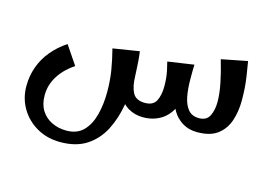

<svg xmlns="http://www.w3.org/2000/svg" viewBox="-90 -594 1411 1015"><g transform="rotate(15 615.0 -86.5)"><path d="M304 249Q232 249 175.5 216.5Q119 184 87 129.5Q55 75 55 9Q55 -47 73 -97Q91 -147 125.5 -188.5Q160 -230 208 -262L277 -160Q224 -125 192.5 -76Q161 -27 161 31Q161 80 182 113.5Q203 147 239.5 164.5Q276 182 319 182Q378 182 412 147Q446 112 461 54.5Q476 -3 476 -70Q476 -134 467 -188.5Q458 -243 443 -301L587 -324Q591 -295 592.5 -272.5Q594 -250 595 -232Q596 -221 596 -211Q596 -201 597 -191Q597 -109 583.5 -30.5Q570 48 537.5 111Q505 174 448 211.5Q391 249 304 249ZM693 9Q647 9 611 -12.5Q575 -34 555 -76Q535 -118 535 -180L597 -191Q598 -135 615.5 -101Q633 -67 683 -67Q728 -67 744 -98.5Q760 -130 760 -176Q760 -203 758 -222.5Q756 -242 752 -262Q748 -282 741 -309L884 -330Q883 -312 883 -293.5Q883 -275 883 -249Q883 -158 858.5 -101Q834 -44 791 -17.5Q748 9 693 9ZM990 11Q942 11 907.5 -11Q873 -33 854 -66Q835 -99 833 -132L883 -249Q883 -199 891 -156.5Q899 -114 920 -88.5Q941 -63 980 -63Q1021 -63 1037 -94.5Q1053 -126 1053 -172Q1053 -216 1041.5 -273Q1030 -330 1011 -394L1153 -422Q1161 -376 1166 -341.5Q1171 -307 1173 -277Q1175 -247 1175 -211Q1175 -151 1158 -100.5Q1141 -50 1101 -19.5Q1061 11 990 11Z"/></g></svg>

Font: Marhey Light
Style: Regular
Weight: 400
Version: Version 1.000